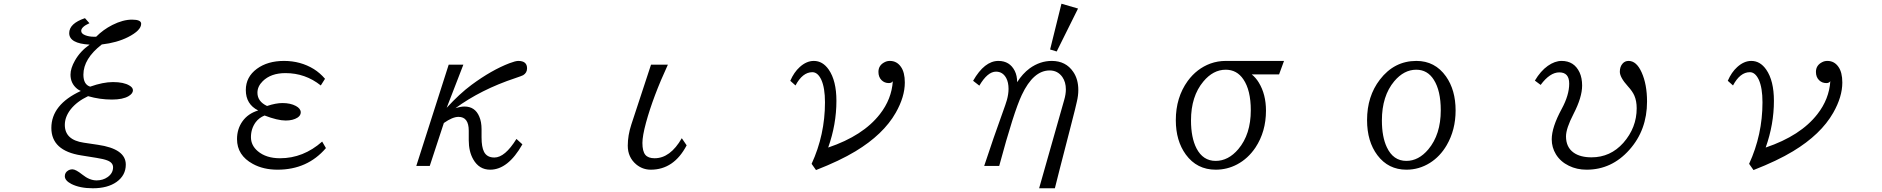

<svg xmlns="http://www.w3.org/2000/svg" viewBox="-20 -885 10040 1024"><path d="M433.1 -788.1 457 -761.2Q413.1 -741.7 413.1 -720.2Q413.1 -705.6 434.1 -697.3Q454.1 -689 482.9 -689Q486.3 -689 492.7 -689Q530.3 -727.1 579.6 -752Q635.7 -780.3 684.1 -780.3Q732.9 -780.3 732.9 -758.3Q732.9 -722.7 662.6 -687Q603.5 -657.2 522.9 -647.9Q424.8 -571.8 424.8 -486.8Q424.8 -434.1 460.9 -422.9Q529.8 -447.3 582.5 -447.3Q640.1 -447.3 670.4 -428.7Q689 -418 689 -403.3Q689 -386.2 665.5 -372.1Q634.8 -354 577.1 -354Q512.2 -354 449.7 -372.1Q390.1 -343.8 356.9 -301.8Q325.7 -261.7 325.7 -218.8Q325.7 -138.7 426.8 -124L502 -112.8Q650.9 -91.3 650.9 -7.3Q650.9 50.3 601.6 85.4Q553.7 119.1 475.1 119.1Q406.2 119.1 360.8 96.2Q325.7 78.1 325.7 54.7Q325.7 35.2 343.3 24.4Q353.5 18.1 366.7 18.1Q383.8 18.1 419.4 46.4Q457.5 77.1 495.1 77.1Q528.8 77.1 553.7 59.6Q583 39.1 583 7.3Q583 -18.1 551.3 -29.8Q532.2 -37.1 495.1 -43L413.1 -56.2Q253.9 -81.1 253.9 -202.6Q253.9 -327.1 411.1 -399.9Q399.4 -404.8 391.1 -411.6Q356 -440.4 356 -486.8Q356 -520.5 379.9 -562.5Q408.2 -612.3 458 -647Q349.1 -652.8 349.1 -708.5Q349.1 -759.8 433.1 -788.1Z M1718.3 -95.2Q1619.6 20 1460.4 20Q1384.8 20 1328.6 -10.7Q1244.1 -56.6 1244.1 -143.1Q1244.1 -197.3 1273.4 -238.3Q1302.7 -279.3 1356.9 -295.9Q1291 -329.1 1291 -404.8Q1291 -474.6 1350.1 -518.1Q1407.2 -560.1 1494.6 -560.1Q1583 -560.1 1653.8 -516.6Q1686.5 -496.1 1713.4 -464.8L1690.9 -429.2Q1608.4 -495.1 1502.4 -495.1Q1424.8 -495.1 1381.3 -452.1Q1353 -424.3 1353 -390.6Q1353 -343.8 1404.3 -319.8Q1451.2 -335.4 1486.3 -335.4Q1529.3 -335.4 1558.1 -319.8Q1584 -305.7 1584 -285.6Q1584 -269 1566.9 -257.8Q1542.5 -242.2 1503.9 -242.2Q1460.4 -242.2 1391.1 -269Q1361.8 -257.3 1343.8 -233.4Q1318.4 -198.7 1318.4 -153.3Q1318.4 -109.4 1355 -78.6Q1399.4 -41 1473.6 -41Q1597.7 -41 1698.2 -129.9Z M2451.2 -540 2362.3 -310.1Q2431.2 -385.3 2495.1 -432.6Q2601.6 -511.2 2697.3 -547.9Q2729.5 -560.1 2744.1 -560.1Q2791 -560.1 2791 -520.5Q2791 -496.6 2770 -483.9Q2762.7 -480 2728 -468.3Q2544.4 -407.2 2409.2 -308.1Q2437.5 -316.9 2457 -316.9Q2513.7 -316.9 2536.1 -263.2Q2548.3 -235.4 2548.3 -195.8V-151.9Q2548.3 -101.1 2561.5 -75.2Q2577.1 -44.9 2616.7 -44.9Q2672.9 -44.9 2734.4 -144L2766.1 -115.2Q2689.5 20 2594.2 20Q2535.2 20 2503.9 -35.2Q2480 -77.1 2480 -137.2V-188Q2480 -261.7 2425.3 -261.7Q2393.6 -261.7 2347.2 -229L2272 0H2200.2L2373 -540Z M3452.1 -540H3542Q3463.4 -370.1 3425.3 -230.5Q3406.2 -159.7 3406.2 -122.6Q3406.2 -78.1 3421.9 -59.1Q3437 -41 3471.2 -41Q3554.7 -41 3616.2 -147.9L3642.1 -109.9Q3574.2 20 3450.7 20Q3407.2 20 3373 -8.3Q3328.1 -46.4 3328.1 -107.9Q3328.1 -163.1 3347.2 -221.2Z M4194.8 -454.1Q4214.8 -500 4245.1 -527.3Q4281.2 -560.1 4320.3 -560.1Q4367.7 -560.1 4399.9 -513.7Q4440.9 -454.6 4440.9 -347.2Q4440.9 -221.7 4397 -98.1Q4583.5 -161.1 4672.9 -276.4Q4735.4 -356.4 4741.7 -452.1Q4735.4 -441.9 4720.7 -441.9Q4697.3 -441.9 4681.6 -457.5Q4665 -474.1 4665 -501.5Q4665 -537.1 4698.7 -553.7Q4710.9 -560.1 4726.1 -560.1Q4762.7 -560.1 4784.7 -528.8Q4805.7 -499.5 4805.7 -444.8Q4805.7 -368.7 4757.3 -283.7Q4691.4 -168 4542.5 -78.1Q4458.5 -27.3 4332 22L4308.6 -11.2Q4379.9 -166 4379.9 -339.4Q4379.9 -416 4360.4 -459.5Q4341.3 -500 4312.5 -500Q4260.3 -500 4222.7 -429.2Z M5580.6 -621.1 5641.1 -865.2 5729.5 -839.4 5615.7 -610.4ZM5606 119.1H5522L5655.8 -352.1Q5664.6 -382.3 5664.6 -408.2Q5664.6 -447.3 5646 -474.1Q5621.1 -509.3 5578.1 -509.3Q5491.2 -509.3 5429.7 -378.9Q5387.2 -289.6 5309.1 0H5229Q5254.9 -78.6 5278.8 -147.7Q5302.7 -216.8 5324.2 -275.9Q5334.5 -304.7 5341.1 -323.5Q5347.7 -342.3 5350.1 -351.6Q5358.9 -383.3 5358.9 -411.1Q5358.9 -445.3 5346.7 -468.3Q5328.1 -502.9 5292 -502.9Q5247.1 -502.9 5203.1 -428.2L5169.9 -454.1Q5230.5 -560.1 5304.7 -560.1Q5365.2 -560.1 5392.1 -506.8Q5404.8 -481.4 5404.8 -446.8Q5433.6 -492.2 5471.7 -520.5Q5526.9 -560.1 5589.4 -560.1Q5664.6 -560.1 5704.1 -501.5Q5731 -462.4 5731 -404.8Q5731 -375 5723.1 -342.3Q5722.2 -335.9 5713.1 -299.8Q5704.1 -263.7 5687 -197.3Q5651.9 -61.5 5631.6 17.6Q5611.3 96.7 5606 119.1Z M6801.8 -488.3H6655.8Q6678.2 -470.2 6693.8 -444.3Q6731.9 -381.8 6731.9 -294.9Q6731.9 -183.1 6675.8 -98.1Q6636.2 -39.1 6578.1 -8.3Q6524.9 20 6463.9 20Q6363.3 20 6304.2 -61Q6251 -134.3 6251 -244.1Q6251 -365.2 6314.5 -453.1Q6362.8 -519 6435.1 -545.9Q6474.6 -560.1 6517.1 -560.1H6828.1ZM6517.1 -513.2Q6450.2 -513.2 6397.9 -450.2Q6332 -371.6 6332 -242.7Q6332 -150.9 6361.3 -93.8Q6396 -26.9 6463.4 -26.9Q6531.2 -26.9 6584.5 -89.8Q6650.9 -168.5 6650.9 -296.9Q6650.9 -403.8 6611.3 -461.9Q6576.7 -513.2 6517.1 -513.2Z M7534.2 -560.1Q7633.3 -560.1 7691.9 -477.5Q7743.2 -404.8 7743.2 -295.9Q7743.2 -192.4 7695.8 -110.8Q7660.6 -50.3 7606 -16.1Q7548.3 20 7481 20Q7384.3 20 7326.2 -57.1Q7271 -130.4 7271 -244.6Q7271 -371.6 7339.4 -460.4Q7416 -560.1 7534.2 -560.1ZM7533.2 -513.2Q7467.8 -513.2 7416 -451.7Q7350.1 -373 7350.1 -242.7Q7350.1 -155.3 7376.5 -99.6Q7410.6 -26.9 7480.5 -26.9Q7545.9 -26.9 7597.7 -88.4Q7664.1 -167.5 7664.1 -296.9Q7664.1 -401.4 7627 -459.5Q7593.3 -513.2 7533.2 -513.2Z M8166 -455.1Q8196.3 -506.3 8234.9 -533.7Q8272.5 -560.1 8308.6 -560.1Q8375.5 -560.1 8404.3 -499Q8418 -469.2 8418 -428.7Q8418 -366.2 8372.1 -277.3Q8332 -199.7 8332 -157.7Q8332 -99.6 8373 -70.8Q8408.2 -45.9 8468.3 -45.9Q8568.8 -45.9 8637.7 -123Q8709 -204.1 8709 -307.6Q8709 -346.2 8696.8 -374.5Q8687 -397.5 8662.1 -424.8Q8619.1 -472.2 8619.1 -502.4Q8619.1 -529.8 8634.3 -546.4Q8646.5 -560.1 8666 -560.1Q8708 -560.1 8735.4 -499Q8764.2 -435.1 8764.2 -343.3Q8764.2 -191.4 8669.9 -85.9Q8575.7 20 8441.9 20Q8389.6 20 8347.2 -1Q8302.7 -22.5 8278.3 -62Q8255.9 -98.6 8255.9 -142.1Q8255.9 -206.1 8309.1 -304.2Q8349.1 -377.9 8349.1 -439Q8349.1 -499 8296.4 -499Q8246.1 -499 8196.8 -432.1Z M9194.8 -454.1Q9214.8 -500 9245.1 -527.3Q9281.2 -560.1 9320.3 -560.1Q9367.7 -560.1 9399.9 -513.7Q9440.9 -454.6 9440.9 -347.2Q9440.9 -221.7 9397 -98.1Q9583.5 -161.1 9672.9 -276.4Q9735.4 -356.4 9741.7 -452.1Q9735.4 -441.9 9720.7 -441.9Q9697.3 -441.9 9681.6 -457.5Q9665 -474.1 9665 -501.5Q9665 -537.1 9698.7 -553.7Q9710.9 -560.1 9726.1 -560.1Q9762.7 -560.1 9784.7 -528.8Q9805.7 -499.5 9805.7 -444.8Q9805.7 -368.7 9757.3 -283.7Q9691.4 -168 9542.5 -78.1Q9458.5 -27.3 9332 22L9308.6 -11.2Q9379.9 -166 9379.9 -339.4Q9379.9 -416 9360.4 -459.5Q9341.3 -500 9312.5 -500Q9260.3 -500 9222.7 -429.2Z"/></svg>

Font: BIZ UDMincho
Style: Regular
Weight: 400
Monospace: yes
Designer: TypeBank Co., Ltd.
Foundry: Morisawa Inc.
Version: Version 1.06